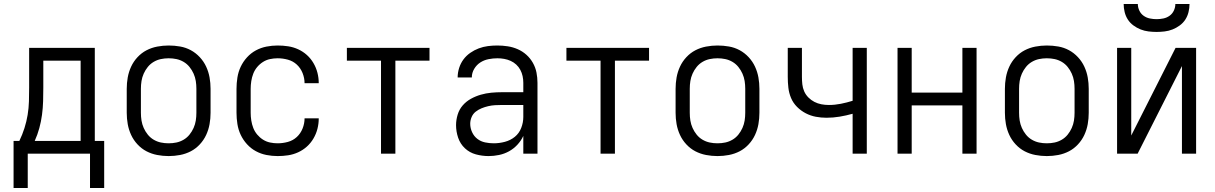

<svg xmlns="http://www.w3.org/2000/svg" viewBox="-20 -770 6090 962"><path d="M48 172V-64H77Q92 -95 102.5 -128Q113 -161 118.5 -194.5Q124 -228 125 -262.5Q126 -297 126 -331V-530H455V-64H502V172H431V0H119V172ZM154 -64H384V-466H197V-331Q197 -297 196 -263Q195 -229 190.5 -195Q186 -161 177 -128Q168 -95 154 -64Z M825 12Q796 12 767.5 6.5Q739 1 714 -12Q689 -25 669 -46.5Q649 -68 637 -94Q625 -120 620 -148Q615 -176 615 -205V-325Q615 -354 620 -382Q625 -410 637 -436Q649 -462 669 -483.5Q689 -505 714 -518Q739 -531 767.5 -536.5Q796 -542 825 -542Q854 -542 882.5 -537Q911 -532 936 -518.5Q961 -505 981 -483.5Q1001 -462 1013 -436Q1025 -410 1030 -382Q1035 -354 1035 -325V-205Q1035 -176 1030 -148Q1025 -120 1013 -94Q1001 -68 981 -46.5Q961 -25 936 -12Q911 1 882.5 6.5Q854 12 825 12ZM825 -52Q845 -52 864 -56Q883 -60 900 -70Q917 -80 929.5 -95.5Q942 -111 950 -129Q958 -147 961 -166Q964 -185 964 -205V-325Q964 -345 961 -364Q958 -383 950 -401Q942 -419 929.5 -434.5Q917 -450 900 -460Q883 -470 864 -474Q845 -478 825 -478Q805 -478 786 -474Q767 -470 750 -460Q733 -450 720.5 -434.5Q708 -419 700 -401Q692 -383 689 -364Q686 -345 686 -325V-205Q686 -185 689 -166Q692 -147 700 -129Q708 -111 720.5 -95.5Q733 -80 750 -70Q767 -60 786 -56Q805 -52 825 -52Z M1371 12Q1343 12 1315 6.5Q1287 1 1262 -12.5Q1237 -26 1217.5 -47.5Q1198 -69 1186 -94.5Q1174 -120 1169.5 -148.5Q1165 -177 1165 -205V-325Q1165 -353 1169.5 -381.5Q1174 -410 1186 -435.5Q1198 -461 1217.5 -482.5Q1237 -504 1262 -517.5Q1287 -531 1315 -536.5Q1343 -542 1371 -542Q1398 -542 1424 -538Q1450 -534 1474 -523Q1498 -512 1517.5 -494.5Q1537 -477 1550.5 -454Q1564 -431 1570.5 -405.5Q1577 -380 1577 -354V-353H1506Q1506 -379 1496 -404Q1486 -429 1467 -446.5Q1448 -464 1422.5 -471Q1397 -478 1371 -478Q1352 -478 1333 -474Q1314 -470 1297.5 -459.5Q1281 -449 1268.5 -434Q1256 -419 1249 -401Q1242 -383 1239 -363.5Q1236 -344 1236 -325V-205Q1236 -186 1239 -166.5Q1242 -147 1249 -129Q1256 -111 1268.5 -96Q1281 -81 1297.5 -70.5Q1314 -60 1333 -56Q1352 -52 1371 -52Q1397 -52 1422.5 -59Q1448 -66 1467 -83.5Q1486 -101 1496 -126Q1506 -151 1506 -177H1577V-176Q1577 -150 1570.5 -124.5Q1564 -99 1550.5 -76Q1537 -53 1517.5 -35.5Q1498 -18 1474 -7Q1450 4 1424 8Q1398 12 1371 12Z M1889 0V-466H1718V-530H2132V-466H1961V0Z M2428 12Q2396 12 2364.5 3.5Q2333 -5 2309.5 -27Q2286 -49 2275.5 -80Q2265 -111 2265 -143Q2265 -169 2273 -195.5Q2281 -222 2298.5 -242Q2316 -262 2339.5 -275Q2363 -288 2389 -295.5Q2415 -303 2441.5 -305.5Q2468 -308 2495 -308H2602V-355Q2602 -372 2598.5 -388.5Q2595 -405 2587 -420Q2579 -435 2566.5 -446.5Q2554 -458 2538.5 -465Q2523 -472 2506 -475Q2489 -478 2472 -478Q2450 -478 2427.5 -473.5Q2405 -469 2386.5 -457Q2368 -445 2356 -425Q2344 -405 2344 -382H2273Q2273 -406 2280.5 -429.5Q2288 -453 2302 -472Q2316 -491 2336 -505Q2356 -519 2378.5 -527.5Q2401 -536 2424.5 -539Q2448 -542 2472 -542Q2498 -542 2524 -538Q2550 -534 2574 -523.5Q2598 -513 2617.5 -495.5Q2637 -478 2650 -455Q2663 -432 2668 -406.5Q2673 -381 2673 -355V0H2602V-89Q2591 -65 2572.5 -45Q2554 -25 2530.5 -12Q2507 1 2480.5 6.5Q2454 12 2428 12ZM2454 -52Q2482 -52 2510 -59.5Q2538 -67 2559.5 -84.5Q2581 -102 2591.5 -129Q2602 -156 2602 -184V-244H2495Q2478 -244 2460.5 -243Q2443 -242 2426 -238Q2409 -234 2393 -227.5Q2377 -221 2363.5 -210.5Q2350 -200 2343 -183.5Q2336 -167 2336 -150Q2336 -128 2345.5 -107.5Q2355 -87 2372 -74Q2389 -61 2410.5 -56.5Q2432 -52 2454 -52Z M2989 0V-466H2818V-530H3232V-466H3061V0Z M3575 12Q3546 12 3517.5 6.5Q3489 1 3464 -12Q3439 -25 3419 -46.5Q3399 -68 3387 -94Q3375 -120 3370 -148Q3365 -176 3365 -205V-325Q3365 -354 3370 -382Q3375 -410 3387 -436Q3399 -462 3419 -483.5Q3439 -505 3464 -518Q3489 -531 3517.5 -536.5Q3546 -542 3575 -542Q3604 -542 3632.5 -537Q3661 -532 3686 -518.5Q3711 -505 3731 -483.5Q3751 -462 3763 -436Q3775 -410 3780 -382Q3785 -354 3785 -325V-205Q3785 -176 3780 -148Q3775 -120 3763 -94Q3751 -68 3731 -46.5Q3711 -25 3686 -12Q3661 1 3632.5 6.5Q3604 12 3575 12ZM3575 -52Q3595 -52 3614 -56Q3633 -60 3650 -70Q3667 -80 3679.5 -95.5Q3692 -111 3700 -129Q3708 -147 3711 -166Q3714 -185 3714 -205V-325Q3714 -345 3711 -364Q3708 -383 3700 -401Q3692 -419 3679.5 -434.5Q3667 -450 3650 -460Q3633 -470 3614 -474Q3595 -478 3575 -478Q3555 -478 3536 -474Q3517 -470 3500 -460Q3483 -450 3470.5 -434.5Q3458 -419 3450 -401Q3442 -383 3439 -364Q3436 -345 3436 -325V-205Q3436 -185 3439 -166Q3442 -147 3450 -129Q3458 -111 3470.5 -95.5Q3483 -80 3500 -70Q3517 -60 3536 -56Q3555 -52 3575 -52Z M4252 0V-200Q4220 -191 4187 -185.5Q4154 -180 4121 -180Q4094 -180 4067.5 -185Q4041 -190 4017 -202.5Q3993 -215 3973.5 -234.5Q3954 -254 3943.5 -279Q3933 -304 3930 -331Q3927 -358 3927 -385V-530H3998V-385Q3998 -366 4000 -347.5Q4002 -329 4009.5 -312Q4017 -295 4030.5 -281.5Q4044 -268 4060.5 -259.5Q4077 -251 4095.5 -247.5Q4114 -244 4133 -244Q4163 -244 4193 -250Q4223 -256 4252 -265V-530H4323V0Z M4477 0V-530H4548V-306H4802V-530H4873V0H4802V-242H4548V0Z M5225 12Q5196 12 5167.5 6.5Q5139 1 5114 -12Q5089 -25 5069 -46.5Q5049 -68 5037 -94Q5025 -120 5020 -148Q5015 -176 5015 -205V-325Q5015 -354 5020 -382Q5025 -410 5037 -436Q5049 -462 5069 -483.5Q5089 -505 5114 -518Q5139 -531 5167.5 -536.5Q5196 -542 5225 -542Q5254 -542 5282.5 -537Q5311 -532 5336 -518.5Q5361 -505 5381 -483.5Q5401 -462 5413 -436Q5425 -410 5430 -382Q5435 -354 5435 -325V-205Q5435 -176 5430 -148Q5425 -120 5413 -94Q5401 -68 5381 -46.5Q5361 -25 5336 -12Q5311 1 5282.5 6.5Q5254 12 5225 12ZM5225 -52Q5245 -52 5264 -56Q5283 -60 5300 -70Q5317 -80 5329.5 -95.5Q5342 -111 5350 -129Q5358 -147 5361 -166Q5364 -185 5364 -205V-325Q5364 -345 5361 -364Q5358 -383 5350 -401Q5342 -419 5329.5 -434.5Q5317 -450 5300 -460Q5283 -470 5264 -474Q5245 -478 5225 -478Q5205 -478 5186 -474Q5167 -470 5150 -460Q5133 -450 5120.5 -434.5Q5108 -419 5100 -401Q5092 -383 5089 -364Q5086 -345 5086 -325V-205Q5086 -185 5089 -166Q5092 -147 5100 -129Q5108 -111 5120.5 -95.5Q5133 -80 5150 -70Q5167 -60 5186 -56Q5205 -52 5225 -52Z M5577 0V-530H5648V-91L5870 -530H5973V0H5902V-439L5680 0ZM5775 -610Q5755 -610 5734.5 -612.5Q5714 -615 5695 -622.5Q5676 -630 5659 -642.5Q5642 -655 5631 -672Q5620 -689 5615 -709.5Q5610 -730 5610 -750H5681Q5681 -733 5688.5 -717Q5696 -701 5710 -691Q5724 -681 5741 -677.5Q5758 -674 5775 -674Q5792 -674 5809 -677.5Q5826 -681 5840 -691Q5854 -701 5861.5 -717Q5869 -733 5869 -750H5940Q5940 -730 5935 -709.5Q5930 -689 5919 -672Q5908 -655 5891 -642.5Q5874 -630 5855 -622.5Q5836 -615 5815.5 -612.5Q5795 -610 5775 -610Z"/></svg>

Font: Lode Term
Style: Regular
Weight: 400
Monospace: yes
Designer: Belleve Invis
Foundry: Belleve Invis
Version: Version 29.2.0